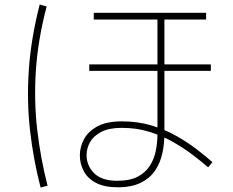

<svg xmlns="http://www.w3.org/2000/svg" viewBox="-20 -789 1040 856"><path d="M161 47Q129 -76 114 -206.5Q99 -337 108.5 -477Q118 -617 157 -769L188 -760Q149 -612 140 -475Q131 -338 146 -210Q161 -82 192 39ZM927 -66 908 -43Q878 -69 838.5 -99Q799 -129 751.5 -156Q704 -183 647 -201Q590 -219 523 -219Q466 -219 431.5 -201Q397 -183 381.5 -155.5Q366 -128 366 -97Q366 -51 399.5 -17Q433 17 503 17Q558 17 592.5 -0.5Q627 -18 647 -48.5Q667 -79 674.5 -116Q682 -153 682 -193V-719H713V-193Q713 -149 704 -106.5Q695 -64 672 -29.5Q649 5 608 25.5Q567 46 504 46Q447 46 409.5 27Q372 8 354 -25Q336 -58 336 -96Q336 -135 355 -169.5Q374 -204 415 -226Q456 -248 524 -248Q595 -248 656 -229.5Q717 -211 767 -182.5Q817 -154 857.5 -123Q898 -92 927 -66ZM899 -732V-702H398V-732ZM920 -502V-473H378V-502Z"/></svg>

Font: Murecho Thin ExtraLight
Style: Regular
Weight: 250
Version: Version 1.010